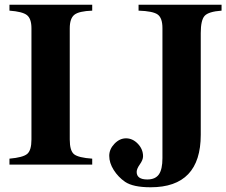

<svg xmlns="http://www.w3.org/2000/svg" viewBox="-20 -696 957 812"><path d="M917 -676V-651Q862 -647 845.5 -629Q829 -611 829 -556V-126Q829 96 617 96Q543 96 509 73Q480 53 461 23Q442 -7 442 -37Q442 -65 464 -88Q486 -111 513 -111Q541 -111 563 -88Q585 -65 585 -35Q585 -20 571.5 -1Q558 18 558 31Q558 63 603 63Q637 63 652 41.5Q667 20 667 -27V-577Q667 -620 647 -634.5Q627 -649 566 -651V-676ZM370 0H20V-25Q77 -30 95 -45Q113 -60 113 -106V-576Q113 -617 94 -632Q75 -647 20 -651V-676H370V-651Q314 -649 294.5 -633.5Q275 -618 275 -576V-106Q275 -58 293.5 -43.5Q312 -29 370 -25Z"/></svg>

Font: STIX
Style: Bold
Weight: 700
Designer: MicroPress Inc., with final additions and corrections provided by Coen Hoffman, Elsevier (retired)
Version: Version 1.1.1